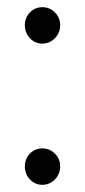

<svg xmlns="http://www.w3.org/2000/svg" viewBox="-20 -508 235 533"><path d="M97.5 -387Q77 -387 63 -402Q49 -417 49 -438Q49 -459 63 -473.5Q77 -488 97.5 -488Q118 -488 132.5 -473.5Q147 -459 147 -438Q147 -417 132.5 -402Q118 -387 97.5 -387ZM97.5 5Q77 5 63 -10Q49 -25 49 -46Q49 -67 63 -81.5Q77 -96 97.5 -96Q118 -96 132.5 -81.5Q147 -67 147 -46Q147 -25 132.5 -10Q118 5 97.5 5Z"/></svg>

Font: Montserrat Ace
Style: Regular
Weight: 400
Designer: Julieta Ulanovsky
Foundry: Julieta Ulanovsky
Version: Version 1